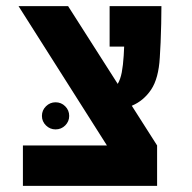

<svg xmlns="http://www.w3.org/2000/svg" viewBox="-20 -606 626 626"><path d="M54.7 0V-131.8H328.6L40.5 -585.9H202.1L363.8 -332.5Q372.6 -347.2 377 -369.9Q381.3 -392.6 383.3 -424.3Q384.3 -438.5 384.8 -454.1H337.4V-585.9H506.3Q506.3 -560.1 505.6 -528.8Q504.9 -497.6 503.7 -468.3Q502.4 -439 501 -418.5Q497.1 -350.1 472.7 -313.7Q448.2 -277.3 409.7 -261.2L492.2 -131.8V0ZM161.1 -184.1Q143.1 -184.1 129.9 -197Q116.7 -210 116.7 -228Q116.7 -246.6 129.9 -259.5Q143.1 -272.5 161.1 -272.5Q179.7 -272.5 192.6 -259.5Q205.6 -246.6 205.6 -228Q205.6 -210 192.6 -197Q179.7 -184.1 161.1 -184.1Z"/></svg>

Font: Cascadia Code PL
Style: Bold
Weight: 700
Monospace: yes
Designer: Aaron Bell
Foundry: Saja Typeworks
Version: Version 2404.023; ttfautohint (v1.8.4)